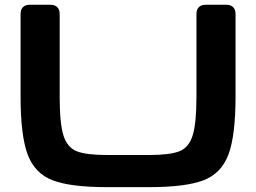

<svg xmlns="http://www.w3.org/2000/svg" viewBox="-20 -770 1075 806"><path d="M66.4 -365.2V-710.9Q66.4 -730 76.4 -740Q86.4 -750 105.5 -750H191.4Q210.4 -750 220.5 -740Q230.5 -730 230.5 -710.9V-365.2Q230.5 -251.9 246.4 -201.3Q262.4 -150.8 302 -135.1Q341.5 -119.3 429.2 -119.3H606Q693.7 -119.3 733.2 -135.1Q772.8 -150.8 788.7 -201.3Q804.7 -251.9 804.7 -365.2V-710.9Q804.7 -730 814.7 -740Q824.7 -750 843.8 -750H929.7Q948.7 -750 958.7 -740Q968.8 -730 968.8 -710.9V-365.2Q968.8 -200.7 939 -121.3Q909.2 -42 834.2 -13.2Q759.3 15.6 606 15.6H429.2Q275.9 15.6 200.9 -13.2Q126 -42 96.2 -121.3Q66.4 -200.7 66.4 -365.2Z"/></svg>

Font: Gyrochrome
Style: Regular
Weight: 400
Designer: David Moles
Foundry: David Moles
Version: Version 1.005;Glyphs 3.2.3 (3260)